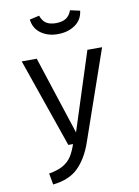

<svg xmlns="http://www.w3.org/2000/svg" viewBox="-104 -840 808 1120"><g transform="rotate(-10 300.0 -280.0)"><path d="M354 3Q323 94 269 148Q215 202 118 212L106 145Q159 136 190.5 117.5Q222 99 240 71.5Q258 44 273 0H245L62 -527H151L302 -64L451 -527H538ZM151 -759 208 -772Q219 -740 240.5 -726Q262 -712 298 -712Q334 -712 357 -726Q380 -740 391 -772L449 -759Q443 -706 400.5 -676.5Q358 -647 298 -647Q239 -647 198 -676.5Q157 -706 151 -759Z"/></g></svg>

Font: Fira Mono
Style: Regular
Weight: 400
Designer: Carrois Corporate & Edenspiekermann AG
Foundry: Carrois Corporate GbR & Edenspiekermann AG
Version: Version 3.206